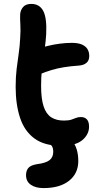

<svg xmlns="http://www.w3.org/2000/svg" viewBox="-20 -732 510 981"><path d="M292 13Q207 13 156 -24.5Q105 -62 82.5 -130Q60 -198 60 -288Q60 -339 65 -380Q70 -421 75.5 -458Q81 -495 83 -536Q86 -579 84 -606.5Q82 -634 83 -658Q84 -679 97.5 -695.5Q111 -712 140 -712Q182 -712 201 -676Q220 -640 216 -558Q214 -525 210 -495.5Q206 -466 201.5 -435.5Q197 -405 193.5 -370.5Q190 -336 190 -293Q190 -227 203 -188Q216 -149 242 -132.5Q268 -116 306 -116Q330 -116 344 -120.5Q358 -125 368.5 -129.5Q379 -134 393 -134Q413 -134 424 -122Q435 -110 435 -85Q435 -45 400.5 -16Q366 13 292 13ZM179 -351Q143 -336 123 -351.5Q103 -367 103 -397Q103 -423 114 -444Q125 -465 168 -481Q194 -490 224.5 -497.5Q255 -505 286.5 -509Q318 -513 347 -513Q379 -513 398.5 -504.5Q418 -496 427 -481Q436 -466 436 -446Q436 -423 422 -411Q408 -399 384 -397Q340 -394 306.5 -388.5Q273 -383 243 -374Q213 -365 179 -351ZM202 229Q162 229 137.5 212Q113 195 113 163Q113 140 125 126Q137 112 168 107Q215 101 233.5 86Q252 71 252 44Q252 26 246.5 17Q241 8 234.5 2.5Q228 -3 223 -8.5Q218 -14 218 -25Q218 -36 228.5 -45Q239 -54 261 -54Q314 -54 347 -15Q380 24 380 91Q380 154 333 191.5Q286 229 202 229Z"/></svg>

Font: Shantell Sans SemiBold
Style: Regular
Weight: 600
Designer: Stephen Nixon, Anya Danilova, Shantell Martin
Foundry: Arrow Type
Version: Version 1.011;[c5ecc13dd]